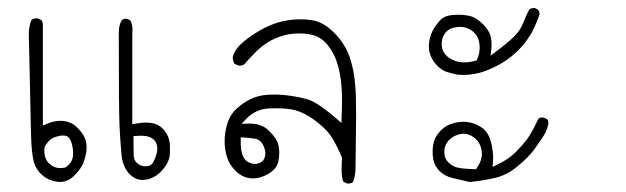

<svg xmlns="http://www.w3.org/2000/svg" viewBox="-20 -276 1540 472"><path d="M57.6 -227.5Q50.8 -210.9 50.8 -193.4L56.2 52.7Q57.1 93.8 62 117.2Q66.4 138.7 83.5 154.3Q100.6 169.4 126.5 171.4Q146.5 171.4 162.1 156.2Q178.2 140.1 184.1 126.5Q189.9 112.3 192.4 95.2Q192.9 90.3 192.9 86.4Q192.9 82.5 192.4 77.4Q191.9 72.3 189.5 65.4Q184.1 51.8 169.9 37.6Q153.3 21 128.4 21Q112.3 21 95.7 28.3L85.4 32.7V-211.4Q85.4 -212.9 85.4 -213.9Q85.4 -221.2 82 -226.6L72.3 -231Q71.8 -231 71.3 -231Q63.5 -231 57.6 -227.5ZM272 -196.3Q272 -194.3 272 -192.9V-192.4Q272 1 273.9 35.9Q275.9 70.8 278.3 100.6Q280.8 134.3 299.3 152.8Q311.5 165 327.6 166.5Q355.5 166.5 375.5 146Q396 125 397.5 103.5Q397.9 97.2 397.9 91.3Q397.9 76.7 395.8 68.1Q393.6 59.6 389.6 52.7Q385.7 45.9 379.9 40Q368.2 28.3 352.5 26.4Q345.7 25.4 336.4 25.4Q327.1 25.4 314 27.8L305.2 29.3V-193.8Q305.7 -198.7 305.7 -203.1Q305.7 -215.8 300.3 -226.1L292 -230Q291.5 -230 291 -230Q283.7 -230 279.3 -226.6Q272 -213.9 272 -196.3ZM128.4 137.2Q112.3 137.2 100.6 125.7Q88.9 114.3 88.9 93.8Q88.9 90.8 89.4 85.9Q100.6 64.9 116.7 60.5Q127 57.1 135.3 57.1Q138.2 57.1 141.8 57.9Q145.5 58.6 148.9 62Q156.2 69.3 159.2 90.3Q159.7 96.2 159.7 99.9Q159.7 103.5 159.4 105.7Q159.2 107.9 159.2 109.9Q156.7 123.5 145 132.8Q143.6 133.8 140.6 135.7Q133.8 137.2 128.4 137.2ZM338.9 132.8Q324.7 132.8 315.9 124Q309.1 117.2 308.6 106Q308.1 90.8 308.1 65.4V58.6Q320.8 57.6 325.7 57.6Q345.2 57.6 354.5 64.5Q366.7 73.2 366.7 89.8Q366.7 104.5 355.5 125Q349.1 132.8 338.9 132.8Z M854 136.2 855.5 6.3Q855.5 -42 853 -69.3Q850.1 -105 839.4 -136.2Q828.1 -168.5 801.8 -195.1Q775.4 -221.7 748.5 -226.1Q733.9 -228.5 719.2 -228.5Q671.4 -228.5 629.4 -207Q600.6 -191.9 578.1 -172.9Q556.6 -154.8 552.2 -135.7Q552.2 -126 556.6 -119.1L566.4 -114.7Q566.9 -114.7 569.3 -114.7Q576.2 -114.7 581.5 -118.7Q587.9 -127 605.5 -145Q641.6 -183.1 690.9 -191.9Q703.1 -193.8 715.3 -193.8Q727.5 -193.8 739.7 -191.9Q766.6 -187.5 783.7 -167.5Q800.3 -147.9 808.6 -122.1Q816.9 -96.2 819.3 -65.9Q820.8 -49.3 820.8 -29.5Q820.8 -9.8 819.3 26.4L807.6 16.1Q784.7 -3.9 766.4 -16.1Q748 -28.3 736.3 -31.7Q684.6 -45.9 637.2 -43Q615.2 -41.5 596.7 -32.7Q578.1 -23.9 562 -9.3Q546.4 4.9 539.6 25.4Q532.2 47.9 532.2 70.8Q532.2 90.3 537.6 108.9Q543 127.9 559.1 144Q577.6 162.6 602.1 162.6Q620.6 162.6 639.6 151.4Q661.1 139.2 664.6 119.1Q666.5 108.4 666.5 98.9Q666.5 89.4 664.6 81.1Q661.1 64.9 641.6 45.9Q624 27.8 594.7 27.8Q593.3 27.8 573.7 28.3L586.4 15.1Q608.9 -7.3 639.2 -9.3Q648.4 -9.8 655.5 -9.8Q662.6 -9.8 671.9 -9.5Q681.2 -9.3 694.8 -7.3Q723.6 -2.9 754.9 20.5Q786.1 43.9 798.8 66.9Q811.5 88.4 820.8 112.3Q819.8 128.4 819.8 139.2Q819.8 162.6 824.2 170.9L834 175.3Q834.5 175.3 835 175.3Q842.3 175.3 847.7 171.9Q854 155.8 854 136.2ZM606.9 127Q599.1 127 590.3 122.6Q571.8 113.3 571.8 73.7Q571.8 71.3 571.8 61.5Q605 63.5 612.3 66.4Q624 71.3 629.4 86.4Q632.3 94.2 632.3 102.3Q632.3 110.4 626.5 119.1Q617.2 127 606.9 127Z M1192.4 112.8Q1192.4 96.2 1187.5 75.2Q1181.2 49.3 1165 38.1Q1148.4 26.4 1130.9 24.4Q1125 23.4 1120.4 23.4Q1115.7 23.4 1109.9 23.9Q1104 24.4 1095.2 26.9Q1077.1 31.2 1064.9 43.5Q1054.7 53.7 1049.3 64.9Q1043.5 78.6 1043.5 96.7Q1043.5 119.1 1050.8 131.8Q1054.7 138.7 1061 145Q1073.7 157.2 1092.8 161.6L1134.3 171.4Q1165.5 168.5 1195.8 161.6Q1225.1 155.3 1251 133.8Q1277.8 112.3 1293 91.8Q1314.5 62.5 1321.3 49.3Q1325.2 40.5 1327.6 30.8Q1328.1 28.8 1328.1 27.3Q1328.1 21 1324.7 16.6L1316.4 13.2Q1314.5 12.7 1313 12.7Q1307.6 12.7 1303.7 15.6Q1286.6 51.8 1275.9 65.9Q1263.7 82 1247.1 98.6Q1230 115.7 1202.1 128.9L1190.9 134.3Q1192.4 117.2 1192.4 112.8ZM1072.3 97.7Q1072.3 79.6 1084.7 67.6Q1097.2 55.7 1113.8 53.2Q1116.7 52.7 1119.6 52.7Q1133.3 52.7 1146 62.5Q1161.1 74.2 1164.1 95.2Q1164.6 98.6 1164.6 102.1Q1164.6 119.6 1152.3 136.7L1150.4 140.1Q1125.5 139.2 1114 137.7Q1102.5 136.2 1095.7 132.8Q1088.4 129.4 1082.5 123.5Q1072.3 113.3 1072.3 97.7ZM1188.5 -165.5Q1188.5 -177.7 1185.5 -189Q1181.6 -202.1 1167.5 -216.3Q1159.2 -224.6 1152.8 -228.5Q1141.1 -236.3 1129.9 -237.8Q1118.7 -239.7 1111.3 -239.7Q1088.9 -239.7 1079.6 -236.8Q1068.4 -233.4 1060.5 -224.6Q1048.3 -210.9 1042.5 -198.2Q1036.6 -185.5 1034.7 -170.4Q1034.2 -166.5 1034.2 -163.1Q1034.2 -135.3 1055.7 -113.8Q1065.9 -103.5 1077.1 -99.6Q1090.8 -95.2 1105.5 -92.3Q1112.3 -91.8 1118.7 -91.8Q1147.5 -91.8 1173.3 -101.6Q1222.2 -120.1 1253.9 -152.3Q1269.5 -167.5 1283.7 -189.9Q1289.6 -199.7 1293 -207.5Q1300.8 -224.1 1306.2 -239.7Q1306.2 -240.7 1306.2 -242.2Q1306.2 -247.6 1302.7 -252L1294.9 -256.3Q1294.4 -256.3 1293.9 -256.3Q1286.1 -256.3 1281.2 -252.9Q1273.9 -239.3 1270 -228.8Q1266.1 -218.3 1262 -210.4Q1257.8 -202.6 1253.9 -197.8Q1249 -191.4 1243.7 -186Q1230 -172.4 1199.7 -149.4L1186 -139.2L1188 -156.2Q1188.5 -161.1 1188.5 -165.5ZM1121.6 -122.6Q1104 -122.6 1089.8 -130.4Q1065.9 -143.1 1065.9 -167Q1065.9 -177.7 1069.3 -185.8Q1072.8 -193.8 1077.6 -198.2Q1084 -205.1 1093.5 -207.5Q1103 -210 1110.8 -210Q1124 -210 1135.3 -203.6Q1159.2 -190.4 1159.2 -158.7Q1159.2 -144.5 1153.3 -130.9L1151.9 -127.4Q1134.3 -122.6 1121.6 -122.6Z"/></svg>

Font: Bakudai
Style: ExtraLight
Weight: 200
Version: Version 1.48